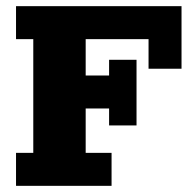

<svg xmlns="http://www.w3.org/2000/svg" viewBox="-20 -603 625 623"><path d="M32 0V-107H88V-476H32V-583H569V-380H462V-476H258V-358H334V-409H423V-196H334V-251H258V-107H342V0Z"/></svg>

Font: Rokkitt ExtraBold
Style: Regular
Weight: 800
Version: Version 3.103